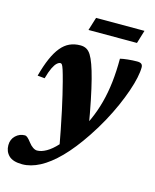

<svg xmlns="http://www.w3.org/2000/svg" viewBox="-178 -724 866 1071"><g transform="rotate(15 255.0 -188.0)"><path d="M51.5 -236.5 10 -240.5Q26 -300.5 44.8 -343.2Q63.5 -386 86 -413.2Q108.5 -440.5 136 -453Q163.5 -465.5 197.5 -465.5Q217.5 -465.5 232.2 -457.5Q247 -449.5 258.8 -430.8Q270.5 -412 282 -380Q293.5 -348.5 306 -300Q318.5 -251.5 332.2 -184.5Q346 -117.5 360.5 -29.5L237 147Q224 75 212.5 17Q201 -41 191 -87.8Q181 -134.5 171.8 -172.8Q162.5 -211 154 -244.5Q142.5 -288.5 135.8 -309Q129 -329.5 124.8 -335.2Q120.5 -341 115.5 -341Q106 -341 95.2 -331.2Q84.5 -321.5 73.5 -299Q62.5 -276.5 51.5 -236.5ZM285.5 13.5 303.5 19.5Q336.5 -31 360.2 -83.8Q384 -136.5 399.2 -193.5Q414.5 -250.5 421.8 -314.2Q429 -378 429 -450.5Q444.5 -454.5 472.5 -457.5Q500.5 -460.5 526.5 -460.5Q543.5 -460.5 551 -454.2Q558.5 -448 558.5 -434.5Q558.5 -409.5 551 -374Q543.5 -338.5 528.5 -294.8Q513.5 -251 491.8 -201.8Q470 -152.5 441.8 -100.8Q413.5 -49 379 2.5Q320 91 264 147.8Q208 204.5 155.5 232Q103 259.5 54 259.5Q0.5 259.5 -23.5 236Q-47.5 212.5 -47.5 176Q-47.5 142.5 -25 121Q-2.5 99.5 29 99.5Q35 99.5 43.8 106.8Q52.5 114 65 130.5Q77.5 147 90.5 155.5Q103.5 164 114.5 164Q139 164 168 147.5Q197 131 227.2 97.8Q257.5 64.5 285.5 13.5ZM218 -560 241.5 -636H521L498 -560Z"/></g></svg>

Font: Newsreader 16pt 16pt ExtraBold
Style: Italic
Weight: 800
Italic angle: -17°
Version: Version 1.003